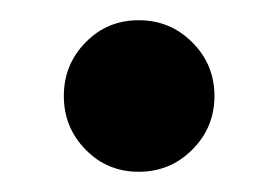

<svg xmlns="http://www.w3.org/2000/svg" viewBox="-20 -344 272 188"><path d="M115.8 -175.8Q85 -175.8 63.8 -197.5Q42.5 -219.2 42.5 -250Q42.5 -280.8 63.8 -302.5Q85 -324.2 115.8 -324.2Q146.7 -324.2 168.3 -302.5Q190 -280.8 190 -250Q190 -219.2 168.3 -197.5Q146.7 -175.8 115.8 -175.8Z"/></svg>

Font: Funnel Sans Medium
Style: Regular
Weight: 500
Version: Version 1.000; Beta; Release 5; Build 24; ttfautohint (v1.8.